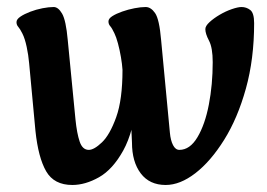

<svg xmlns="http://www.w3.org/2000/svg" viewBox="-20 -511 761 547"><path d="M452 16Q406 16 381 -17Q356 -50 356 -105Q355 -121 354.5 -138Q354 -155 357 -197L333 -198L329 -312Q328 -328 324.5 -348.5Q321 -369 316 -387.5Q311 -406 306 -416Q299 -431 294 -436.5Q289 -442 289 -450Q289 -458 300 -465Q311 -472 328 -478Q345 -484 363 -487.5Q381 -491 395 -491Q410 -491 422 -473.5Q434 -456 439 -397L464 -133Q466 -111 473 -97.5Q480 -84 491 -84Q521 -84 542.5 -120Q564 -156 575 -213Q586 -270 586 -334Q586 -375 575.5 -395Q565 -415 565 -428Q565 -437 577 -448Q589 -459 606 -469Q623 -479 640.5 -485Q658 -491 668 -491Q682 -491 693 -482.5Q704 -474 704 -445Q704 -343 680.5 -258.5Q657 -174 618.5 -112.5Q580 -51 536.5 -17.5Q493 16 452 16ZM186 16Q134 16 111.5 -23Q89 -62 81 -138L63 -331Q61 -354 56 -377.5Q51 -401 44 -415Q37 -429 32 -434.5Q27 -440 27 -448Q27 -456 38 -463.5Q49 -471 66 -477.5Q83 -484 101 -487.5Q119 -491 133 -491Q146 -491 157 -472Q168 -453 173 -397L195 -171Q199 -131 207 -107.5Q215 -84 233 -84Q248 -84 270.5 -105.5Q293 -127 311 -177Q329 -227 329 -312L371 -231Q361 -136 331 -82Q301 -28 262 -6Q223 16 186 16Z"/></svg>

Font: Alkatra
Style: Regular
Weight: 400
Designer: Suman Bhandary
Version: Version 1.100;gftools[0.9.22]